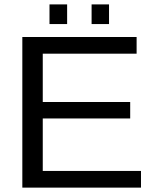

<svg xmlns="http://www.w3.org/2000/svg" viewBox="-20 -857 707 877"><path d="M624 -76.2V0H82V-688H604V-611.8H175.3V-391.1H574.7V-315.9H175.3V-76.2ZM478 -836.9V-747.1H398.4V-836.9ZM286.6 -836.9V-747.1H206.1V-836.9Z"/></svg>

Font: Arimo Nerd Font
Style: Regular
Weight: 400
Designer: Steve Matteson
Foundry: Monotype Imaging Inc.
Version: Version 1.33;Nerd Fonts 3.2.1